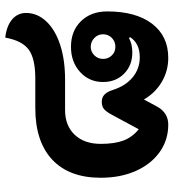

<svg xmlns="http://www.w3.org/2000/svg" viewBox="16 -682 675 748"><g transform="rotate(-90 354.0 -308.5)"><path d="M35 -254Q35 -377 105.5 -443Q176 -509 307 -509H422Q499 -509 534 -534.5Q569 -560 581 -626Q626 -621 651.5 -599.5Q677 -578 677 -545Q677 -501 644 -466Q611 -431 552.5 -412Q494 -393 418 -393H299Q238 -393 202.5 -355.5Q167 -318 167 -254Q167 -200 180 -165.5Q193 -131 224 -106L280 -210Q293 -234 303.5 -242Q314 -250 331 -250Q348 -250 359 -239.5Q370 -229 377 -207Q393 -157 426.5 -129.5Q460 -102 504 -102Q559 -102 583 -140L579 -144Q556 -131 523 -131Q473 -131 440.5 -163Q408 -195 408 -245Q408 -299 447 -334.5Q486 -370 545 -370Q607 -370 645 -331Q683 -292 683 -229Q683 -117 635 -54Q587 9 502 9Q451 9 408 -16.5Q365 -42 340 -86L312 -34Q288 9 242 9Q182 9 135 -24.5Q88 -58 61.5 -117.5Q35 -177 35 -254ZM594 -245Q594 -265 579.5 -279Q565 -293 545 -293Q526 -293 512 -279Q498 -265 498 -245Q498 -225 511.5 -211Q525 -197 545 -197Q566 -197 580 -211Q594 -225 594 -245Z"/></g></svg>

Font: K2D ExtraBold
Style: Regular
Weight: 800
Designer: Katatrad Aksorn Co.,Ltd.
Foundry: Cadson Demak Co.,Ltd.
Version: Version 1.000; ttfautohint (v1.6)